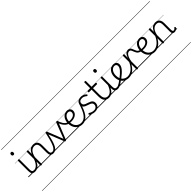

<svg xmlns="http://www.w3.org/2000/svg" viewBox="236 -2743 4976 4976"><g transform="rotate(-45 2723.5 -255.0)"><path d="M226 17Q193 17 169.5 8Q146 -1 132.5 -19.5Q119 -38 113 -64.5Q107 -91 107 -126V-496Q107 -506 113.5 -510.5Q120 -515 132 -515Q146 -515 152.5 -510.5Q159 -506 159 -496V-128Q159 -77 174 -54Q189 -31 233 -31Q242 -31 246.5 -23.5Q251 -16 250.5 -7Q250 2 244 9.5Q238 17 226 17ZM132 -683Q110 -683 99.5 -695.5Q89 -708 89 -732Q89 -757 99.5 -769.5Q110 -782 132 -782Q154 -782 165 -769.5Q176 -757 176 -732Q176 -707 165 -695Q154 -683 132 -683ZM0 490H300V500H0ZM0 -20H300V0H0ZM0 -505H300V-500H0ZM0 -1010H300V-1000H0Z M225 17Q214 17 208.5 9.5Q203 2 203.5 -7Q204 -16 211 -23.5Q218 -31 231 -31Q265 -31 295 -46Q325 -61 350.5 -89.5Q376 -118 397.5 -158Q419 -198 436 -249Q439 -259 448 -259Q457 -259 463.5 -252Q470 -245 467 -235Q451 -180 428 -134Q405 -88 375.5 -54Q346 -20 308.5 -1.5Q271 17 225 17ZM300 490V500ZM300 -20V0ZM300 -505V-500ZM300 -1010V-1000Z M898 17Q866 17 843.5 8Q821 -1 807.5 -19.5Q794 -38 788 -64.5Q782 -91 782 -126V-332Q782 -376 771 -406.5Q760 -437 736 -453Q712 -469 672 -469Q643 -469 614.5 -458Q586 -447 561 -421.5Q536 -396 516 -354.5Q496 -313 484 -252V-4Q484 6 477.5 10.5Q471 15 457 15Q444 15 438 10.5Q432 6 432 -4V-496Q432 -506 438 -510.5Q444 -515 457 -515Q471 -515 477.5 -510.5Q484 -506 484 -496V-368Q501 -411 523.5 -440.5Q546 -470 572 -487.5Q598 -505 625 -512Q652 -519 678 -519Q723 -519 758.5 -501Q794 -483 814.5 -444Q835 -405 835 -341V-128Q835 -77 849 -54Q863 -31 904 -31Q914 -31 918.5 -23.5Q923 -16 922.5 -7Q922 2 916 9.5Q910 17 898 17ZM300 490H971V500H300ZM300 -20H971V0H300ZM300 -505H971V-500H300ZM300 -1010H971V-1000H300Z M896 17Q886 17 881 9.5Q876 2 877 -7Q878 -16 884.5 -23.5Q891 -31 902 -31Q940 -31 970 -61.5Q1000 -92 1025.5 -151Q1051 -210 1074.5 -296Q1098 -382 1123 -495Q1125 -504 1135 -505Q1145 -506 1154 -501Q1163 -496 1161 -486Q1142 -398 1124.5 -320.5Q1107 -243 1085.5 -181Q1064 -119 1037.5 -75Q1011 -31 976.5 -7Q942 17 896 17ZM971 490H1089V500H971ZM971 -20H1089V0H971ZM971 -505H1089V-500H971ZM971 -1010H1089V-1000H971Z M1342 15Q1328 15 1323 10Q1318 5 1315 -4L1122 -484Q1117 -496 1124.5 -505.5Q1132 -515 1148 -515Q1160 -515 1165.5 -510.5Q1171 -506 1174 -496L1343 -66L1509 -496Q1513 -506 1518.5 -510.5Q1524 -515 1535 -515Q1554 -515 1561 -506.5Q1568 -498 1562 -484L1369 -4Q1366 5 1360.5 10Q1355 15 1342 15ZM1088 490H1597V500H1088ZM1088 -20H1597V0H1088ZM1088 -505H1597V-500H1088ZM1088 -1010H1597V-1000H1088Z M1720 -244Q1678 -255 1644.5 -282Q1611 -309 1587 -344Q1563 -379 1547.5 -416Q1532 -453 1527 -484Q1525 -492 1529.5 -497.5Q1534 -503 1541.5 -506Q1549 -509 1555 -508Q1561 -507 1563 -500Q1571 -471 1585 -437.5Q1599 -404 1620 -373Q1641 -342 1668.5 -319Q1696 -296 1730 -286Q1739 -283 1741.5 -276Q1744 -269 1742 -260.5Q1740 -252 1734.5 -247Q1729 -242 1720 -244ZM1597 490H1635V500H1597ZM1597 -20H1635V0H1597ZM1597 -505H1635V-500H1597ZM1597 -1010H1635V-1000H1597Z M1738 -287Q1800 -278 1846 -284Q1892 -290 1922 -307Q1952 -324 1966.5 -348.5Q1981 -373 1981 -400Q1981 -434 1961 -452Q1941 -470 1907 -470Q1880 -470 1854 -456.5Q1828 -443 1807.5 -417Q1787 -391 1774.5 -353Q1762 -315 1762 -267Q1762 -203 1780 -158Q1798 -113 1828 -85Q1858 -57 1894 -44Q1930 -31 1965 -31Q1977 -31 1982.5 -23.5Q1988 -16 1988 -7Q1988 2 1982.5 9.5Q1977 17 1965 17Q1888 17 1829.5 -18Q1771 -53 1739 -116.5Q1707 -180 1707 -265Q1707 -317 1721.5 -363.5Q1736 -410 1763 -445Q1790 -480 1828.5 -499.5Q1867 -519 1914 -519Q1956 -519 1983.5 -502.5Q2011 -486 2024 -460Q2037 -434 2037 -404Q2037 -367 2018.5 -333.5Q2000 -300 1962.5 -276Q1925 -252 1869 -242Q1813 -232 1738 -243ZM1634 490H2122V500H1634ZM1634 -20H2122V0H1634ZM1634 -505H2122V-500H1634ZM1634 -1010H2122V-1000H1634Z M1965 17Q1956 17 1951 10Q1946 3 1946 -6.5Q1946 -16 1951 -23.5Q1956 -31 1965 -31Q2021 -31 2066 -58Q2111 -85 2147.5 -136.5Q2184 -188 2214.5 -260Q2245 -332 2271 -421Q2273 -430 2283 -431Q2293 -432 2301 -427.5Q2309 -423 2306 -413Q2283 -319 2251 -240.5Q2219 -162 2177 -104Q2135 -46 2082.5 -14.5Q2030 17 1965 17ZM2122 490H2172V500H2122ZM2122 -20H2172V0H2122ZM2122 -505H2172V-500H2122ZM2122 -1010H2172V-1000H2122Z M2423 19Q2386 19 2353.5 11Q2321 3 2296.5 -9Q2272 -21 2257 -33Q2249 -39 2249.5 -47.5Q2250 -56 2257 -65Q2264 -74 2271.5 -75.5Q2279 -77 2288 -70Q2315 -50 2351.5 -38Q2388 -26 2425 -26Q2460 -26 2485 -39.5Q2510 -53 2524 -76.5Q2538 -100 2538 -130Q2538 -165 2518 -185Q2498 -205 2467 -217Q2436 -229 2401.5 -240Q2367 -251 2335.5 -266.5Q2304 -282 2284.5 -309.5Q2265 -337 2265 -382Q2265 -421 2284.5 -452Q2304 -483 2340.5 -501Q2377 -519 2427 -519Q2464 -519 2495 -509Q2526 -499 2549 -483.5Q2572 -468 2586 -451Q2593 -444 2591 -436.5Q2589 -429 2582 -422Q2575 -415 2567 -415Q2559 -415 2551 -422Q2520 -447 2491.5 -460Q2463 -473 2425 -473Q2373 -473 2345.5 -449.5Q2318 -426 2318 -386Q2318 -351 2337.5 -331Q2357 -311 2388.5 -299Q2420 -287 2455 -275.5Q2490 -264 2521.5 -248.5Q2553 -233 2572.5 -206.5Q2592 -180 2592 -135Q2592 -97 2574 -61.5Q2556 -26 2519 -3.5Q2482 19 2423 19ZM2172 490H2651V500H2172ZM2172 -20H2651V0H2172ZM2172 -505H2651V-500H2172ZM2172 -1010H2651V-1000H2172Z M2934 17Q2887 17 2854 2Q2821 -13 2800 -42Q2779 -71 2769 -112.5Q2759 -154 2759 -206V-452H2669Q2659 -452 2654.5 -458Q2650 -464 2650 -476Q2650 -489 2654.5 -494.5Q2659 -500 2669 -500H2759V-711Q2759 -721 2765.5 -725.5Q2772 -730 2785 -730Q2798 -730 2805 -725.5Q2812 -721 2812 -711V-500H2952Q2963 -500 2967.5 -494.5Q2972 -489 2972 -476Q2972 -464 2967.5 -458Q2963 -452 2952 -452H2812V-217Q2812 -178 2818 -144Q2824 -110 2838.5 -85Q2853 -60 2878 -45.5Q2903 -31 2941 -31Q2951 -31 2956 -23.5Q2961 -16 2960.5 -7Q2960 2 2953.5 9.5Q2947 17 2934 17ZM2621 490H3009V500H2621ZM2621 -20H3009V0H2621ZM2621 -505H3009V-500H2621ZM2621 -1010H3009V-1000H2621Z M2934 17Q2923 17 2917.5 9.5Q2912 2 2912.5 -7Q2913 -16 2920 -23.5Q2927 -31 2940 -31Q2974 -31 3004 -46Q3034 -61 3059.5 -89.5Q3085 -118 3106.5 -158Q3128 -198 3145 -249Q3148 -259 3157 -259Q3166 -259 3172.5 -252Q3179 -245 3176 -235Q3160 -180 3137 -134Q3114 -88 3084.5 -54Q3055 -20 3017.5 -1.5Q2980 17 2934 17ZM3009 490V500ZM3009 -20V0ZM3009 -505V-500ZM3009 -1010V-1000Z M3260 17Q3227 17 3203.5 8Q3180 -1 3166.5 -19.5Q3153 -38 3147 -64.5Q3141 -91 3141 -126V-496Q3141 -506 3147.5 -510.5Q3154 -515 3166 -515Q3180 -515 3186.5 -510.5Q3193 -506 3193 -496V-128Q3193 -77 3208 -54Q3223 -31 3267 -31Q3276 -31 3280.5 -23.5Q3285 -16 3284.5 -7Q3284 2 3278 9.5Q3272 17 3260 17ZM3166 -683Q3144 -683 3133.5 -695.5Q3123 -708 3123 -732Q3123 -757 3133.5 -769.5Q3144 -782 3166 -782Q3188 -782 3199 -769.5Q3210 -757 3210 -732Q3210 -707 3199 -695Q3188 -683 3166 -683ZM3009 490H3334V500H3009ZM3009 -20H3334V0H3009ZM3009 -505H3334V-500H3009ZM3009 -1010H3334V-1000H3009Z M3259 17Q3248 17 3242.5 9.5Q3237 2 3237.5 -7Q3238 -16 3245 -23.5Q3252 -31 3265 -31Q3288 -31 3314 -41Q3340 -51 3373 -72.5Q3406 -94 3450 -129Q3457 -135 3465 -132Q3473 -129 3478 -122Q3483 -115 3482.5 -106Q3482 -97 3474 -91Q3427 -54 3388.5 -29.5Q3350 -5 3318.5 6Q3287 17 3259 17ZM3334 490V500ZM3334 -20V0ZM3334 -505V-500ZM3334 -1010V-1000Z M3463 -136Q3521 -180 3562.5 -217Q3604 -254 3630.5 -286Q3657 -318 3669 -346.5Q3681 -375 3681 -401Q3681 -435 3661 -452.5Q3641 -470 3607 -470Q3580 -470 3554 -456.5Q3528 -443 3507.5 -417Q3487 -391 3474.5 -353Q3462 -315 3462 -267Q3462 -203 3480 -158Q3498 -113 3527.5 -85Q3557 -57 3593 -44Q3629 -31 3665 -31Q3677 -31 3682.5 -23.5Q3688 -16 3688 -7Q3688 2 3682.5 9.5Q3677 17 3665 17Q3587 17 3528.5 -18Q3470 -53 3438.5 -116.5Q3407 -180 3407 -265Q3407 -317 3421.5 -363.5Q3436 -410 3463 -445Q3490 -480 3528.5 -499.5Q3567 -519 3614 -519Q3656 -519 3683.5 -503Q3711 -487 3724 -461Q3737 -435 3737 -405Q3737 -373 3723.5 -339.5Q3710 -306 3681.5 -270.5Q3653 -235 3608.5 -194.5Q3564 -154 3501 -107ZM3334 490H3822V500H3334ZM3334 -20H3822V0H3334ZM3334 -505H3822V-500H3334ZM3334 -1010H3822V-1000H3334Z M3664 17Q3656 17 3651 10Q3646 3 3646 -6.5Q3646 -16 3651 -23.5Q3656 -31 3664 -31Q3713 -31 3756.5 -50Q3800 -69 3836.5 -101.5Q3873 -134 3903 -178Q3933 -222 3955 -271Q3960 -280 3968.5 -279Q3977 -278 3983.5 -271Q3990 -264 3986 -255Q3966 -204 3935 -155.5Q3904 -107 3863.5 -68Q3823 -29 3773 -6Q3723 17 3664 17ZM3822 490V500ZM3822 -20V0ZM3822 -505V-500ZM3822 -1010V-1000Z M3979 15Q3966 15 3960 10.5Q3954 6 3954 -4V-496Q3954 -506 3960 -510.5Q3966 -515 3979 -515Q3993 -515 3999.5 -510.5Q4006 -506 4006 -496V-370Q4019 -412 4036 -441Q4053 -470 4072.5 -487Q4092 -504 4112 -511.5Q4132 -519 4152 -519Q4162 -519 4167.5 -511.5Q4173 -504 4173 -494Q4173 -484 4167.5 -476.5Q4162 -469 4151 -469Q4128 -469 4106 -456Q4084 -443 4065 -415.5Q4046 -388 4031 -345.5Q4016 -303 4006 -243V-4Q4006 6 3999.5 10.5Q3993 15 3979 15ZM3822 490H4226V500H3822ZM3822 -20H4226V0H3822ZM3822 -505H4226V-500H3822ZM3822 -1010H4226V-1000H3822Z M4375 -243Q4331 -253 4303 -271Q4275 -289 4258 -316.5Q4241 -344 4228 -380Q4211 -429 4196 -449Q4181 -469 4151 -469Q4140 -469 4134.5 -476.5Q4129 -484 4129 -494Q4129 -504 4134.5 -511.5Q4140 -519 4151 -519Q4186 -519 4208.5 -504Q4231 -489 4245.5 -462.5Q4260 -436 4272 -399Q4283 -367 4296 -344.5Q4309 -322 4329 -308.5Q4349 -295 4382 -287Q4392 -285 4396 -277.5Q4400 -270 4399 -261.5Q4398 -253 4392 -247Q4386 -241 4375 -243ZM4226 490H4289V500H4226ZM4226 -20H4289V0H4226ZM4226 -505H4289V-500H4226ZM4226 -1010H4289V-1000H4226Z M4392 -287Q4454 -278 4500 -284Q4546 -290 4576 -307Q4606 -324 4620.5 -348.5Q4635 -373 4635 -400Q4635 -434 4615 -452Q4595 -470 4561 -470Q4534 -470 4508 -456.5Q4482 -443 4461.5 -417Q4441 -391 4428.5 -353Q4416 -315 4416 -267Q4416 -203 4434 -158Q4452 -113 4482 -85Q4512 -57 4548 -44Q4584 -31 4619 -31Q4631 -31 4636.5 -23.5Q4642 -16 4642 -7Q4642 2 4636.5 9.5Q4631 17 4619 17Q4542 17 4483.5 -18Q4425 -53 4393 -116.5Q4361 -180 4361 -265Q4361 -317 4375.5 -363.5Q4390 -410 4417 -445Q4444 -480 4482.5 -499.5Q4521 -519 4568 -519Q4610 -519 4637.5 -502.5Q4665 -486 4678 -460Q4691 -434 4691 -404Q4691 -367 4672.5 -333.5Q4654 -300 4616.5 -276Q4579 -252 4523 -242Q4467 -232 4392 -243ZM4288 490H4776V500H4288ZM4288 -20H4776V0H4288ZM4288 -505H4776V-500H4288ZM4288 -1010H4776V-1000H4288Z M4618 17Q4610 17 4605 10Q4600 3 4600 -6.5Q4600 -16 4605 -23.5Q4610 -31 4618 -31Q4667 -31 4710.5 -50Q4754 -69 4790.5 -101.5Q4827 -134 4857 -178Q4887 -222 4909 -271Q4914 -280 4922.5 -279Q4931 -278 4937.5 -271Q4944 -264 4940 -255Q4920 -204 4889 -155.5Q4858 -107 4817.5 -68Q4777 -29 4727 -6Q4677 17 4618 17ZM4776 490V500ZM4776 -20V0ZM4776 -505V-500ZM4776 -1010V-1000Z M5340 17Q5321 17 5305.5 11Q5290 5 5279 -7.5Q5268 -20 5263 -38Q5258 -56 5258 -81V-332Q5258 -376 5247 -406.5Q5236 -437 5212 -453Q5188 -469 5148 -469Q5119 -469 5090.5 -458Q5062 -447 5036.5 -422Q5011 -397 4991.5 -355.5Q4972 -314 4960 -253V-4Q4960 6 4953.5 10.5Q4947 15 4933 15Q4920 15 4914 10.5Q4908 6 4908 -4V-496Q4908 -506 4914 -510.5Q4920 -515 4933 -515Q4947 -515 4953.5 -510.5Q4960 -506 4960 -496V-368Q4977 -411 4999.5 -440Q5022 -469 5048 -486.5Q5074 -504 5101 -511.5Q5128 -519 5154 -519Q5199 -519 5234.5 -501Q5270 -483 5290.5 -444Q5311 -405 5311 -341V-93Q5311 -73 5315 -59.5Q5319 -46 5327.5 -38.5Q5336 -31 5350 -31Q5361 -31 5371 -35Q5381 -39 5391 -48.5Q5401 -58 5411 -72Q5417 -79 5423.5 -79Q5430 -79 5437 -73Q5444 -67 5445.5 -60.5Q5447 -54 5443 -48Q5432 -28 5415 -13Q5398 2 5379 9.5Q5360 17 5340 17ZM4776 490H5447V500H4776ZM4776 -20H5447V0H4776ZM4776 -505H5447V-500H4776ZM4776 -1010H5447V-1000H4776Z"/></g></svg>

Font: Playwrite NG Modern Guides
Style: Regular
Weight: 400
Designer: Veronika Burian, José Scaglione
Foundry: TypeTogether
Version: Version 1.003